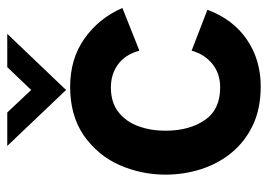

<svg xmlns="http://www.w3.org/2000/svg" viewBox="-127 -619 756 542"><g transform="rotate(-90 251.0 -348.0)"><path d="M278 10Q215.5 10 169 -12Q122.5 -34 91.2 -72Q60 -110 44.5 -158.2Q29 -206.5 29 -259Q29 -326.5 55.8 -388Q82.5 -449.5 141 -490.5Q197 -528 277 -528Q356 -528 413.2 -487.5Q470.5 -447 499.5 -380.5L379 -332.5Q368 -372.5 340.2 -392.8Q312.5 -413 275 -413Q233 -413 205.8 -391.8Q178.5 -370.5 165.8 -335.5Q153 -300.5 153 -259Q153 -192 182.8 -148.2Q212.5 -104.5 275 -104.5Q314 -104.5 341.2 -126.2Q368.5 -148 379 -185L494.5 -140.5Q467.5 -68 410.2 -29Q353 10 278 10ZM268 -539.5 110 -705.5H204.5L268 -638L332.5 -705.5H426.5Z"/></g></svg>

Font: Acari Sans
Style: Bold
Weight: 700
Designer: Alfredo Marco Pradil and Stefan Peev (font) & Cristiano Sobral (main changes)
Foundry: Alfredo Marco Pradil and Stefan Peev (font) & Cristiano Sobral (main changes)
Version: Version 1.063; ttfautohint (v1.8.3)